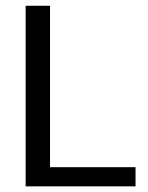

<svg xmlns="http://www.w3.org/2000/svg" viewBox="-20 -660 524 680"><path d="M157.2 -639.6V-67.9H460V0H70.8V-639.6Z"/></svg>

Font: Yantramanav
Style: Regular
Weight: 400
Version: Version 1.000;PS 1.0;hotconv 1.0.72;makeotf.lib2.5.5900; ttf